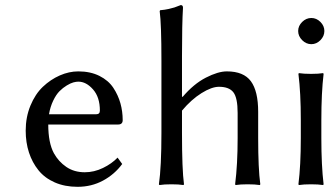

<svg xmlns="http://www.w3.org/2000/svg" viewBox="-20 -718 1284 748"><path d="M170.9 -272.9H355Q369.1 -272.9 369.1 -287.1Q369.1 -339.4 342.5 -369.6Q315.9 -399.9 285.2 -399.9Q276.9 -399.9 265.9 -397Q254.9 -394 240 -385Q225.1 -376 211.9 -362.8Q198.7 -349.6 187.3 -325.9Q175.8 -302.2 170.9 -272.9ZM438 -104 456.1 -79.1Q426.3 -38.6 381.3 -14.4Q336.4 9.8 282.2 9.8Q232.4 9.8 193.4 -7.3Q154.3 -24.4 129.9 -54.7Q105.5 -85 92.8 -124Q80.1 -163.1 80.1 -209Q80.1 -261.7 98.6 -306.6Q117.2 -351.6 147 -379.9Q176.8 -408.2 212.9 -424.1Q249 -439.9 285.2 -439.9Q332 -439.9 367.2 -422.4Q402.3 -404.8 421.4 -376Q440.4 -347.2 449.2 -315.4Q458 -283.7 458 -250Q458 -232.9 439.9 -232.9H168Q168 -161.6 189.9 -121.1Q208 -88.4 238.5 -67.6Q269 -46.9 310.1 -46.9Q346.7 -46.9 381.3 -63.7Q416 -80.6 438 -104Z M608.9 -201.2V-481Q608.9 -624.5 602.1 -674.8L604 -678.2Q622.1 -679.7 637.2 -683.1Q652.3 -686.5 659.7 -689Q667 -691.4 684.1 -698.2Q692.9 -698.2 692.9 -688Q689 -625 689 -499V-342.8L690.9 -339.8Q734.4 -391.1 782 -415.5Q829.6 -439.9 863.8 -439.9Q929.2 -439.9 957.5 -401.4Q985.8 -362.8 985.8 -282.2V-180.2Q985.8 -60.5 994.1 0L992.2 2.9Q973.6 0 944.8 0Q916 0 897.9 2.9L896 0Q905.8 -77.6 905.8 -180.2V-277.8Q905.8 -336.9 889.2 -358.4Q872.6 -379.9 833 -379.9Q804.7 -379.9 765.1 -355.2Q725.6 -330.6 689 -287.1V-201.2Q689 -57.1 696.8 0L694.8 2.9Q676.8 0 647.9 0Q619.1 0 601.1 2.9L599.1 0Q608.9 -67.9 608.9 -201.2Z M1157.2 -561.5Q1141.6 -577.1 1141.6 -597.2Q1141.6 -617.2 1157.2 -632.6Q1172.9 -647.9 1192.9 -647.9Q1212.9 -647.9 1228.3 -632.6Q1243.7 -617.2 1243.7 -597.2Q1243.7 -577.1 1228.3 -561.5Q1212.9 -545.9 1192.9 -545.9Q1172.9 -545.9 1157.2 -561.5ZM1151.9 -180.2V-250Q1151.9 -356.4 1142.6 -430.2L1144.5 -433.1Q1163.1 -430.2 1191.9 -430.2Q1220.7 -430.2 1238.8 -433.1L1240.7 -430.2Q1231.9 -356.9 1231.9 -250V-180.2Q1231.9 -73.2 1240.7 0L1238.8 2.9Q1220.7 0 1191.9 0Q1162.6 0 1144.5 2.9L1142.6 0Q1151.9 -73.7 1151.9 -180.2Z"/></svg>

Font: Linear Smooth
Style: Regular
Weight: 400
Designer: Philipp H. Poll, Flanker
Foundry: Philipp H. Poll, reworked by Flanker
Version: Version 1.061 | FøM Fix